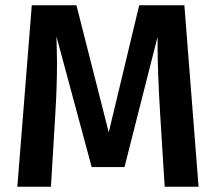

<svg xmlns="http://www.w3.org/2000/svg" viewBox="-20 -711 822 731"><path d="M682 -691H510L394 -207L271 -691H101L46 0H174L191 -285C195 -349 197 -411 197 -472C197 -495 196 -528 195 -572L329 -75H454L580 -571V-535C580 -474 583 -392 589 -289L607 0H736Z"/></svg>

Font: Fira Sans Medium
Style: Regular
Weight: 500
Designer: Carrois Corporate & Edenspiekermann AG
Foundry: Carrois Corporate GbR & Edenspiekermann AG
Version: Version 4.203